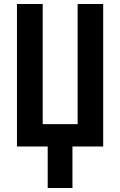

<svg xmlns="http://www.w3.org/2000/svg" viewBox="-20 -734 602 962"><path d="M497 -714H369V-112H194V-714H65V0H219V208H343V0H497Z"/></svg>

Font: Noto Sans UI Condensed
Style: Bold
Weight: 700
Width: 3
Designer: Monotype Design Team
Foundry: Monotype Imaging Inc.
Version: 1.001